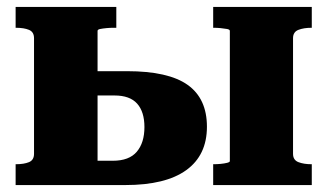

<svg xmlns="http://www.w3.org/2000/svg" viewBox="-20 -533 943 553"><path d="M642 -69V-444Q642 -448 634 -449.5Q626 -451 615.5 -452Q605 -453 596 -453H594V-513H878V-453H877Q855 -453 839.5 -447Q824 -441 824 -423V-90Q824 -72 839.5 -66Q855 -60 877 -60H878V0H594V-60H596Q605 -60 615.5 -61Q626 -62 634 -64Q642 -66 642 -69ZM261 -70H305Q352 -70 374 -96Q396 -122 396 -167Q396 -211 375 -234.5Q354 -258 310 -258H245V-328H346Q465 -328 520.5 -288.5Q576 -249 576 -168Q576 -86 516.5 -43Q457 0 341 0H25V-60H26Q49 -60 63.5 -66Q78 -72 78 -90V-423Q78 -441 63.5 -447Q49 -453 26 -453H25V-513H315V-453H306Q297 -453 286.5 -452Q276 -451 268.5 -449.5Q261 -448 261 -444Z"/></svg>

Font: Roboto Serif 36pt
Style: Bold
Weight: 700
Version: Version 1.008